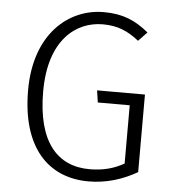

<svg xmlns="http://www.w3.org/2000/svg" viewBox="-54 -801 774 863"><g transform="rotate(5 333.5 -370.0)"><path d="M380 -752C221 -752 71 -627 71 -373C71 -117 193 12 377 12C457 12 530 -11 596 -49V-399H380L388 -345H532V-82C486 -56 437 -43 377 -43C231 -43 139 -146 139 -373C139 -608 261 -697 380 -697C446 -697 492 -678 544 -637L583 -678C523 -727 467 -752 380 -752Z"/></g></svg>

Font: Glow Sans SC Normal
Style: Regular
Weight: 400
Designer: Ryoko NISHIZUKA (kana, bopomofo & ideographs); Paul D. Hunt (Latin, Greek & Cyrillic); Sandoll Communications, Soo-young
Version: Version 0.93